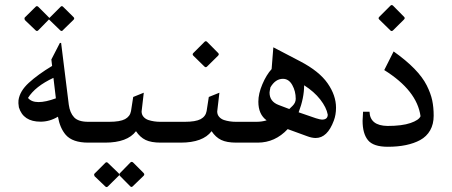

<svg xmlns="http://www.w3.org/2000/svg" viewBox="-20 -572 1812 770"><path d="M221.7 -450.2 176.3 -494.1 133.3 -450.2Q128.4 -445.3 123 -450.2L79.6 -491.7Q76.7 -499 79.6 -502L123 -544.9Q127.9 -549.8 133.3 -544.9L178.2 -500L223.1 -544.9Q228 -549.8 232.9 -544.9L274.9 -503.4Q280.3 -498 274.9 -492.7L231.4 -450.2Q230.5 -447.8 227.3 -447.8Q224.1 -447.8 221.7 -450.2ZM92.3 -179.2Q106 -162.6 134.5 -162.6Q163.1 -162.6 204.1 -177.7L194.3 -259.8Q121.1 -225.6 92.3 -179.2ZM334 -83.5H351.1V0H334Q271 0 243.7 -31.2Q220.2 -58.6 212.4 -104Q179.2 -84 142.6 -84Q73.2 -84 55.7 -141.6Q52.7 -160.2 54.2 -169.9Q59.1 -206.5 95.7 -240Q132.3 -273.4 189 -307.6L186 -333.5L220.2 -399.9H225.1L255.9 -151.9Q260.3 -119.6 277.1 -101.6Q293.9 -83.5 334 -83.5Z M350.6 -83.5H417.5Q461.4 -83.5 481.4 -94.2Q501.5 -105 505.4 -126.5L514.2 -183.1L556.6 -200.2L547.9 -125Q547.9 -112.8 555.2 -104Q562.5 -95.2 574.7 -90.8Q597.2 -83.5 623 -83.5H653.8V0H624.5Q586.4 0 564 -10.7Q541.5 -21.5 525.4 -45.9Q490.7 0 401.4 0H350.6Q334.5 0 321.8 -12.7Q309.1 -25.4 309.1 -41.5Q310.1 -57.6 322.5 -70.6Q335 -83.5 350.6 -83.5ZM460.9 122.6 502.4 80.1Q508.3 74.2 514.2 80.1L555.7 121.6Q561.5 127.4 555.7 133.3L512.2 175.3Q507.3 180.2 502.4 175.3L460.9 133.3Q455.6 127.9 460.9 122.6ZM455.6 133.3 412.6 175.8Q407.7 180.7 402.3 175.8L358.9 134.3Q356 127.4 358.9 124.5L402.3 81.1Q407.2 76.2 412.6 81.1L455.6 122.6Q458 125 458 128.7Q458 132.3 455.6 133.3Z M755.4 -348.6Q750 -354 755.4 -359.4L800.3 -404.3Q805.2 -409.2 810.5 -404.3L854.5 -359.9Q860.4 -354.5 854.5 -348.6L810.5 -305.2Q805.2 -299.8 799.8 -305.2ZM653.8 -83.5H720.7Q764.6 -83.5 784.7 -94.2Q804.7 -105 808.6 -126.5L817.4 -183.1L859.9 -200.2L851.1 -125Q851.1 -112.8 858.4 -104Q865.7 -95.2 877.9 -90.8Q900.4 -83.5 926.3 -83.5H957V0H927.7Q889.6 0 867.2 -10.7Q844.7 -21.5 828.6 -45.9Q793.9 0 704.6 0H653.8Q637.7 0 625 -12.7Q612.3 -25.4 612.3 -41.5Q613.3 -57.6 625.7 -70.6Q638.2 -83.5 653.8 -83.5Z M1294.4 -112.3Q1289.1 -141.1 1264.4 -172.9Q1239.7 -204.6 1199.7 -230Q1199.7 -179.2 1177.7 -121.6L1247.1 -97.7Q1265.1 -92.3 1271 -92.3Q1294.4 -92.3 1294.4 -112.3ZM1061 -200.7Q1061 -164.6 1097.7 -150.9L1140.1 -134.8Q1148.9 -143.1 1153.3 -147.5Q1166 -160.2 1166 -175.8Q1166 -206.1 1152.1 -231Q1138.2 -255.9 1114.7 -255.9Q1084.5 -255.9 1064.5 -221.7Q1061 -204.6 1061 -200.7ZM956.1 -83.5H1007.8Q1030.3 -83.5 1049.3 -89.4Q1016.1 -113.3 1016.1 -164.1Q1016.1 -196.3 1032.2 -234.1Q1048.3 -272 1069.3 -294.9L1076.2 -382.3L1184.6 -325.7Q1260.3 -286.1 1293.9 -237.8Q1327.6 -189.5 1327.6 -140.1Q1327.6 -111.8 1318.8 -88.4Q1293 -18.6 1246.1 -18.6Q1230.5 -18.6 1211.4 -25.9L1133.8 -54.2Q1083 0 1013.7 0H956.1Q940.4 0 928 -12.7Q915.5 -25.4 915.5 -41.5Q915.5 -57.6 928 -70.6Q940.4 -83.5 956.1 -83.5Z M1501 -493.7Q1495.6 -499 1501 -504.4L1545.9 -549.3Q1550.8 -554.2 1556.2 -549.3L1600.1 -504.9Q1606 -499.5 1600.1 -493.7L1556.2 -450.2Q1550.8 -444.8 1545.4 -450.2ZM1434.1 -87.4Q1434.1 -98.6 1436 -124H1461.9Q1463.9 -67.9 1534.2 -66.9Q1592.3 -66.9 1626.2 -78.6Q1660.2 -90.3 1666.5 -106Q1652.3 -209 1521 -291L1558.6 -365.7Q1658.2 -295.4 1691.4 -229.5Q1707.5 -197.3 1713.4 -169.4Q1719.2 -141.6 1719.2 -107.9Q1719.2 -74.2 1705.1 -49.3Q1690.9 -24.4 1665 -10.3Q1615.2 16.6 1535.2 16.6Q1477.1 16.6 1455.6 -10Q1434.1 -36.6 1434.1 -87.4Z"/></svg>

Font: Farbod
Style: Regular
Weight: 400
Designer: Mohammad Saleh Souzanchi
Foundry: http://font-store.ir
Version: Version:3.2.5;RFB:1.2.5;Building:2016-06-12 13:21:07.028780